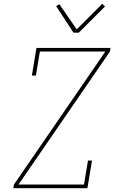

<svg xmlns="http://www.w3.org/2000/svg" viewBox="-20 -986 640 1006"><path d="M50 0 53 -19 532 -716H189L168 -590H147L171 -735H559L556 -716L77 -19H420L441 -145H462L438 0ZM365 -815 274 -954 291 -964 382 -832 516 -966 530 -952 393 -815Z"/></svg>

Font: Iosevka HT Thin Extended
Style: Italic
Weight: 100
Width: 7
Italic angle: -9°
Monospace: yes
Designer: Belleve Invis
Foundry: Belleve Invis
Version: Version 32.3.0; ttfautohint (v1.8.4)